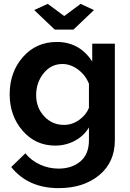

<svg xmlns="http://www.w3.org/2000/svg" viewBox="-20 -750 674 993"><path d="M227 -730 312 -667 397 -730 466 -698 360 -597H263L157 -698ZM30 -262Q30 -377 98.5 -455Q167 -533 274 -533Q391 -533 457 -432V-524H574V-25Q574 89 493 156Q412 223 283 223Q126 223 38 114L111 43Q141 80 186.5 101Q232 122 283 122Q351 122 395.5 85Q440 48 440 -25V-91Q414 -47 367 -22Q320 3 266 3Q163 3 96.5 -74.5Q30 -152 30 -262ZM440 -192V-317Q422 -362 383.5 -390.5Q345 -419 303 -419Q244 -419 205.5 -371Q167 -323 167 -258Q167 -193 208.5 -148.5Q250 -104 311 -104Q353 -104 389 -129.5Q425 -155 440 -192Z"/></svg>

Font: Raleway-v4020
Style: Bold
Weight: 700
Designer: Matt McInerney, Pablo Impallari, Rodrigo Fuenzalida
Foundry: Matt McInerney, Pablo Impallari, Rodrigo Fuenzalida
Version: Version 4.020;PS 004.020;hotconv 1.0.88;makeotf.lib2.5.64775